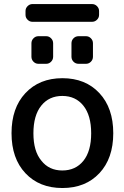

<svg xmlns="http://www.w3.org/2000/svg" viewBox="-20 -943 613 951"><path d="M184.6 -147.5Q222.7 -98.6 288.6 -98.6Q354.5 -98.6 393.1 -146.5Q431.6 -194.3 431.6 -282.7Q431.6 -371.1 393.1 -419.4Q354.5 -467.8 288.6 -467.8Q222.7 -467.8 184.1 -419.4Q145.5 -371.1 145.5 -282.7Q145.5 -194.3 184.6 -147.5ZM105.5 -481.4Q174.8 -555.7 289.1 -555.7Q403.3 -555.7 472.2 -481.9Q541 -408.2 541 -283.2Q541 -158.2 472.2 -85Q403.3 -11.7 289.1 -11.7Q174.8 -11.7 106 -85Q37.1 -158.2 37.1 -283.2Q37.1 -408.2 105.5 -481.4ZM140.6 -835Q127 -835 116.7 -845.2Q106.4 -855.5 106.4 -869.1V-888.7Q106.4 -902.3 116.7 -912.6Q127 -922.9 140.6 -922.9H435.5Q450.2 -922.9 460.4 -912.6Q470.7 -902.3 470.7 -888.7V-869.1Q470.7 -855.5 460.4 -845.2Q450.2 -835 435.5 -835ZM169.9 -627Q156.2 -627 146 -637.2Q135.7 -647.5 135.7 -662.1V-728.5Q135.7 -743.2 146 -753.4Q156.2 -763.7 169.9 -763.7H209Q222.7 -763.7 232.9 -753.4Q243.2 -743.2 243.2 -728.5V-662.1Q243.2 -647.5 232.9 -637.2Q222.7 -627 209 -627ZM369.1 -627Q354.5 -627 344.2 -637.2Q334 -647.5 334 -662.1V-728.5Q334 -743.2 344.2 -753.4Q354.5 -763.7 369.1 -763.7H406.2Q419.9 -763.7 430.2 -753.4Q440.4 -743.2 440.4 -728.5V-662.1Q440.4 -647.5 430.2 -637.2Q419.9 -627 406.2 -627Z"/></svg>

Font: Gen Jyuu GothicL Medium
Style: Regular
Weight: 500
Designer: [Source Han Sans]
Ryoko NISHIZUKA  (kana & ideographs); Paul D. Hunt (Latin, Greek & Cyrillic); Wenlong ZHANG  (bopomofo
Version: Version 1.002.20150607